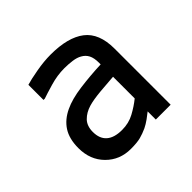

<svg xmlns="http://www.w3.org/2000/svg" viewBox="-125 -875 742 742"><g transform="rotate(-45 246.5 -503.5)"><path d="M426.7 -276.4H345.6V-321Q336.4 -313.3 320.8 -302.1Q305.1 -290.8 290.3 -283.6Q270.3 -274.4 250.8 -269.2Q231.3 -264.1 197.4 -264.1Q136.9 -264.1 96.4 -304.9Q55.9 -345.6 55.9 -409.7Q55.9 -460.5 76.7 -492.6Q97.4 -524.6 136.9 -543.1Q173.3 -560.5 229 -567.9Q284.6 -575.4 345.6 -577.9V-587.2Q345.6 -612.8 337.7 -628.5Q329.7 -644.1 313.8 -652.8Q300 -661 279 -663.8Q257.9 -666.7 235.4 -666.7Q197.4 -666.7 157.9 -655.1Q118.5 -643.6 99.5 -636.9H92.3V-719.5Q113.8 -726.2 156.4 -733.8Q199 -741.5 235.9 -741.5Q329.7 -741.5 378.2 -704.4Q426.7 -667.2 426.7 -583.1ZM345.6 -391.8V-510.3Q313.8 -508.2 271.8 -504.4Q229.7 -500.5 205.1 -493.3Q175.9 -484.6 157.7 -465.9Q139.5 -447.2 139.5 -414.4Q139.5 -377.9 161 -359Q182.6 -340 225.1 -340Q262.1 -340 291.8 -356.2Q321.5 -372.3 345.6 -391.8Z"/></g></svg>

Font: Myanmar Handwriting
Style: Regular
Weight: 400
Designer: Khon Soe Zaw Thu
Foundry: PaOh Unicode khonsoezawthu@gmail.com and @hotmail.com
Version: Version 1.30 November 9, 2016